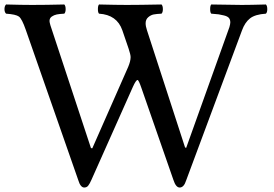

<svg xmlns="http://www.w3.org/2000/svg" viewBox="-20 -822 1224 857"><path d="M1004 -701Q1008 -715 1008 -722Q1008 -734 1002 -741.5Q996 -749 980 -753Q964 -757 956 -758Q948 -759 923 -761Q918 -766 918 -781Q918 -797 923 -802Q1023 -800 1059 -800Q1095 -800 1167 -802Q1173 -796 1173 -781Q1173 -767 1167 -761Q1119 -758 1096 -740Q1073 -722 1060 -686L811 -17Q801 15 782 15Q765 15 754 -19L611 -430Q599 -465 594 -465Q587 -465 573 -434L388 -19Q380 -1 373.5 7Q367 15 356 15Q339 15 329 -19L95 -689Q78 -738 64.5 -748Q51 -758 7 -761Q0 -768 0 -781Q0 -795 7 -802Q79 -800 123 -800Q185 -800 267 -802Q273 -796 273 -781Q273 -767 267 -761Q246 -760 233.5 -757.5Q221 -755 211 -748Q201 -741 201 -728Q201 -723 205 -709L386 -161L392 -160L552 -523Q563 -549 563 -567Q563 -578 554 -605L526 -687Q502 -756 422 -761Q417 -766 417 -781Q417 -797 422 -802Q502 -800 546 -800Q599 -800 701 -802Q707 -796 707 -781Q707 -767 701 -761Q679 -760 666 -757.5Q653 -755 641.5 -745Q630 -735 630 -718Q630 -705 636 -687L806 -164L811 -162Z"/></svg>

Font: Indiction Unicode
Style: Normal
Weight: 500
Version: Version 1.1